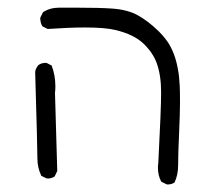

<svg xmlns="http://www.w3.org/2000/svg" viewBox="-20 -373 540 501"><path d="M101.1 92.3Q102.5 92.8 105.7 92.8Q108.9 92.8 113.5 91.6Q118.2 90.3 122.6 87.4L129.4 73.2L123.5 -130.4Q124.5 -139.6 124.5 -147.5Q124.5 -176.8 114.7 -202.1L102.1 -208.5Q100.6 -209 99.6 -209Q87.4 -209 79.6 -202.6Q71.8 -192.4 71.8 -184.1Q77.6 10.7 77.6 40.5Q77.6 64.9 87.9 85.9ZM417 108.4Q428.2 108.4 435.5 103Q444.8 83 444.8 58.6Q444.8 28.8 447.3 -24.9Q449.7 -78.6 449.7 -106.2Q449.7 -133.8 449 -148.7Q448.2 -163.6 447 -174.3Q445.8 -185.1 443.8 -194.8Q436.5 -234.4 418.5 -262.2Q408.2 -277.3 394 -291.5Q366.2 -318.4 339.8 -333Q313.5 -347.7 273.4 -350.6Q240.2 -353 178.7 -353Q161.1 -353 140.6 -353H140.1Q136.7 -353 134.3 -353Q110.8 -353 92.3 -341.3L85.4 -327.6Q85 -326.2 85 -324.7Q85 -323.2 85.2 -321.3Q85.4 -319.3 85.9 -317.1Q86.4 -314.9 86.9 -312.5Q88.4 -308.1 90.8 -304.2L104.5 -297.4Q160.6 -301.3 201.7 -301.3Q253.4 -301.3 280.3 -294.9Q330.6 -283.2 356.4 -257.3Q379.9 -233.9 389.2 -207.5Q400.4 -176.3 400.4 -132.1Q400.4 -87.9 393.1 51.8Q392.1 58.6 392.1 64.5Q392.1 85.4 400.9 101.1L414.6 107.9Q416 108.4 417 108.4Z"/></svg>

Font: NaikaiFont
Style: ExtraLight
Weight: 200
Version: Version 1.89